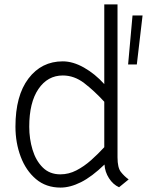

<svg xmlns="http://www.w3.org/2000/svg" viewBox="-20 -840 666 870"><path d="M519.5 8.5Q492 -4 473.8 -32.5Q455.5 -61 453.5 -94.5Q396 -39 347 -14.5Q298 10 254.5 10Q188.5 10 143 -28.5Q97.5 -67 73.8 -130Q50 -193 50 -266Q50 -406.5 109 -484.2Q168 -562 264.5 -562Q310.5 -562 360.5 -533.8Q410.5 -505.5 452.5 -459V-820H512.5V-127Q512.5 -80 527.8 -60.8Q543 -41.5 563 -27ZM626 -770 600 -548H560.5L580.5 -770ZM253.5 -50Q291.5 -50 326.2 -68Q361 -86 392.8 -114.2Q424.5 -142.5 452.5 -173V-379Q407 -428.5 361.8 -463.2Q316.5 -498 264.5 -498Q196 -498 154.2 -436.8Q112.5 -375.5 112.5 -266Q112.5 -211 127.5 -161.5Q142.5 -112 173.8 -81Q205 -50 253.5 -50Z"/></svg>

Font: Junction Light
Style: Regular
Weight: 300
Designer: Caroline Hadilaksono
Foundry: Caroline Hadilaksono, Tyler Finck, The League of Moveable Type
Version: Version 2.000; ttfautohint (v1.8.3)